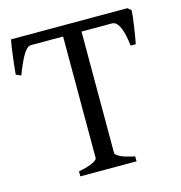

<svg xmlns="http://www.w3.org/2000/svg" viewBox="-95 -700 740 786"><g transform="rotate(-15 275.5 -307.5)"><path d="M149.9 0V-21Q172.4 -25.4 187.7 -30.3Q203.1 -35.2 212.4 -39.8Q221.7 -44.4 225.8 -48.6Q230 -52.7 230 -56.2V-571.3H93.8Q78.6 -571.3 62 -545.2Q45.4 -519 23.4 -461.4L2.4 -470.7Q3.4 -484.9 5.6 -504.4Q7.8 -523.9 10.3 -544.4Q12.7 -564.9 15.6 -583.7Q18.6 -602.5 21 -615.2H514.2L528.8 -603Q528.3 -590.3 526.4 -573Q524.4 -555.7 521.5 -536.4Q518.6 -517.1 515.4 -498Q512.2 -479 509.3 -463.9H487.3Q484.9 -486.8 480.7 -506.3Q476.6 -525.9 470.5 -540.3Q464.4 -554.7 456.1 -563Q447.8 -571.3 437 -571.3H308.1V-56.2Q308.1 -49.8 325.7 -40Q343.3 -30.3 388.2 -21V0Z"/></g></svg>

Font: Gentium Unicode
Style: Regular
Weight: 400
Version: Version 1.009